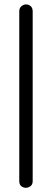

<svg xmlns="http://www.w3.org/2000/svg" viewBox="-20 -671 238 887"><path d="M69 -618.4Q69 -634.5 79.3 -642.5Q89.7 -650.6 100 -650.6Q112.6 -650.6 121.8 -642.5Q131 -634.5 131 -618.4V165.5Q131 181.6 120.7 189.1Q110.3 196.6 100 196.6Q87.4 196.6 78.2 189.1Q69 181.6 69 165.5Z"/></svg>

Font: Mallanna
Style: Regular
Weight: 400
Designer: Purushoth Kumar Guthula
Foundry: Andhrapradesh Society for Knowledge Networks
Version: Version 1.0.4; ttfautohint (vUNKNOWN) -l 7 -r 28 -G 50 -x 13